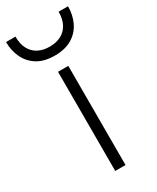

<svg xmlns="http://www.w3.org/2000/svg" viewBox="-227 -800 703 857"><g transform="rotate(-30 124.0 -371.0)"><path d="M98.5 0V-511H151.5V0ZM123.5 -580.5Q69.5 -580.5 34.2 -602.2Q-1 -624 -18.5 -660.8Q-36 -697.5 -36 -742H12.5Q12.5 -704 26.2 -678.2Q40 -652.5 64.8 -639.5Q89.5 -626.5 123.5 -626.5Q157 -626.5 182 -639.5Q207 -652.5 221 -678.2Q235 -704 235 -742H283.5Q283.5 -697.5 266 -660.8Q248.5 -624 212.8 -602.2Q177 -580.5 123.5 -580.5Z"/></g></svg>

Font: Overpass ExtraLight
Style: Regular
Weight: 250
Designer: Delve Withrington, Dave Bailey, Thomas Jockin
Foundry: Delve Fonts LLC
Version: Version 4.000